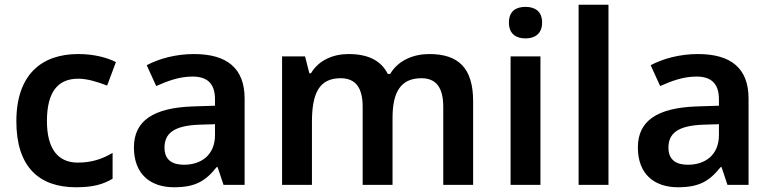

<svg xmlns="http://www.w3.org/2000/svg" viewBox="-20 -780 3255 810"><path d="M300 10C370 10 413 -1 455 -26V-135C413 -110 368 -94 308 -94C224 -94 178 -153 178 -269C178 -388 221 -448 310 -448C348 -448 390 -435 432 -419L469 -518C432 -537 377 -552 310 -552C157 -552 49 -467 49 -268C49 -76 145 10 300 10Z M798 -552C723 -552 652 -533 599 -505L639 -417C688 -439 738 -457 792 -457C852 -457 887 -430 887 -361V-334L793 -331C626 -325 545 -270 545 -158C545 -43 617 10 714 10C804 10 847 -16 894 -75H898L923 0H1012V-364C1012 -492 938 -552 798 -552ZM821 -254 887 -256V-210C887 -127 830 -85 756 -85C707 -85 674 -105 674 -157C674 -215 710 -250 821 -254Z M1791 -552C1725 -552 1660 -526 1626 -468H1616C1587 -526 1531 -552 1450 -552C1387 -552 1325 -527 1292 -471H1285L1267 -542H1170V0H1296V-265C1296 -384 1325 -450 1417 -450C1481 -450 1510 -409 1510 -329V0H1636V-282C1636 -391 1670 -450 1758 -450C1821 -450 1850 -409 1850 -329V0H1976V-353C1976 -493 1914 -552 1791 -552Z M2197 -751C2158 -751 2127 -734 2127 -685C2127 -636 2158 -618 2197 -618C2235 -618 2267 -636 2267 -685C2267 -734 2235 -751 2197 -751ZM2260 -542H2134V0H2260Z M2547 0V-760H2421V0Z M2924 -552C2849 -552 2778 -533 2725 -505L2765 -417C2814 -439 2864 -457 2918 -457C2978 -457 3013 -430 3013 -361V-334L2919 -331C2752 -325 2671 -270 2671 -158C2671 -43 2743 10 2840 10C2930 10 2973 -16 3020 -75H3024L3049 0H3138V-364C3138 -492 3064 -552 2924 -552ZM2947 -254 3013 -256V-210C3013 -127 2956 -85 2882 -85C2833 -85 2800 -105 2800 -157C2800 -215 2836 -250 2947 -254Z"/></svg>

Font: Noto Sans Myanmar SemiBold
Style: Regular
Weight: 600
Designer: Monotype Design Team
Foundry: Monotype Imaging Inc.
Version: Version 2.107